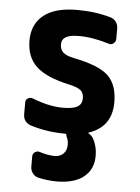

<svg xmlns="http://www.w3.org/2000/svg" viewBox="-53 -572 607 834"><g transform="rotate(5 250.0 -155.0)"><path d="M445.3 -144.5Q445.3 -37.1 345.7 -3.9Q342.8 -2.9 344.7 -1Q357.4 5.9 365.2 17.6Q384.8 51.8 384.8 94.7Q384.8 153.3 343.3 186.5Q301.8 219.7 224.6 219.7Q186.5 219.7 143.6 210Q128.9 206.1 119.6 193.4Q110.4 180.7 110.4 165V120.1Q110.4 108.4 120.6 101.6Q130.9 94.7 141.6 98.6Q174.8 109.4 205.1 110.4Q231.4 110.4 245.6 95.7Q259.8 81.1 259.8 54.7Q259.8 38.1 252 22.5Q250 18.6 250 14.6Q250 9.8 244.1 9.8Q165 9.8 92.8 -12.7Q59.6 -24.4 59.6 -59.6V-110.4Q59.6 -123 70.3 -128.9Q81.1 -134.8 92.8 -129.9Q164.1 -101.6 224.6 -101.6Q269.5 -101.6 288.6 -113.3Q307.6 -125 307.6 -150.4Q307.6 -172.9 293.9 -184.6Q280.3 -196.3 240.2 -205.1Q141.6 -226.6 98.1 -267.6Q54.7 -308.6 54.7 -379.9Q54.7 -451.2 104 -490.7Q153.3 -530.3 250 -530.3Q330.1 -530.3 396.5 -510.7Q411.1 -506.8 420.4 -494.1Q429.7 -481.4 429.7 -464.8V-419.9Q429.7 -407.2 419.4 -399.4Q409.2 -391.6 397.5 -396.5Q323.2 -418.9 264.6 -418Q191.4 -418 192.4 -375Q192.4 -352.5 206.5 -339.8Q220.7 -327.1 254.9 -320.3Q364.3 -298.8 404.8 -259.8Q445.3 -220.7 445.3 -144.5Z"/></g></svg>

Font: Rounded-L Mgen+ 1m bold
Style: Bold
Weight: 700
Designer: [Source Han Sans]
Ryoko NISHIZUKA  (kana & ideographs); Paul D. Hunt (Latin, Greek & Cyrillic); Wenlong ZHANG  (bopomofo
Version: Version 1.059.20150602